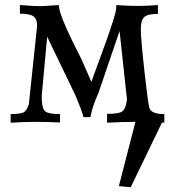

<svg xmlns="http://www.w3.org/2000/svg" viewBox="-20 -494 709 773"><path d="M641.6 0Q572.8 -3.4 530.8 -3.4Q475.6 -3.4 411.1 0V-35.6Q461.4 -35.6 474.1 -46.9Q486.8 -58.1 491.2 -93.3L461.4 -369.1L376 -118.7Q353 -68.4 343.8 -22.5H315.9Q310.5 -46.4 284.2 -108.9L169.9 -346.2L147.9 -107.9Q147.9 -62.5 158.9 -48.6Q169.9 -34.7 221.7 -34.7V-1Q160.2 -3.4 119.6 -3.4Q83.5 -3.4 22.9 0V-34.7Q59.1 -34.7 73.5 -41Q87.9 -47.4 96.2 -75.2L129.4 -389.6Q129.4 -418.5 114 -428.7Q98.6 -439 60.1 -439V-473.6Q121.1 -469.2 141.1 -469.2Q152.8 -469.2 217.3 -473.6V-470.2Q217.3 -432.1 306.2 -259.3Q333.5 -198.7 347.7 -164.1L407.7 -328.6Q442.4 -426.8 447.3 -454.6L448.2 -468.3L447.8 -473.6Q498 -470.2 538.1 -470.2Q568.8 -470.2 615.7 -473.6V-438Q574.7 -438 560.8 -425.3Q546.9 -412.6 546.9 -377.4Q546.9 -339.8 561 -211.7Q575.2 -83.5 580.6 -62.5Q585.9 -34.7 641.6 -34.7ZM506.3 259.8 458.5 255.4 526.9 -9.8 613.3 -15.1 631.8 0Z"/></svg>

Font: Kelvinch
Style: Regular
Weight: 400
Designer: Paul James MIller
Foundry: High-Logic / Made with FontCreator
Version: Version 3.30 September 23, 2016